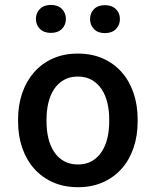

<svg xmlns="http://www.w3.org/2000/svg" viewBox="-20 -758 640 788"><path d="M54.2 -269Q54.2 -326.2 71 -375.5Q87.9 -424.8 119.4 -460.9Q150.9 -497.1 196.3 -517.6Q241.7 -538.1 299.3 -538.1Q357.4 -538.1 403.1 -517.6Q448.7 -497.1 480.2 -460.9Q511.7 -424.8 528.3 -375.5Q544.9 -326.2 544.9 -269V-258.8Q544.9 -201.2 528.3 -151.9Q511.7 -102.5 480.2 -66.7Q448.7 -30.8 403.3 -10.3Q357.9 10.3 300.3 10.3Q242.2 10.3 196.5 -10.3Q150.9 -30.8 119.4 -66.7Q87.9 -102.5 71 -151.9Q54.2 -201.2 54.2 -258.8ZM170.9 -258.8Q170.9 -222.7 178.5 -190.9Q186 -159.2 201.9 -135Q217.8 -110.8 242.2 -96.9Q266.6 -83 300.3 -83Q333 -83 357.2 -96.9Q381.3 -110.8 397.2 -135Q413.1 -159.2 420.7 -190.9Q428.2 -222.7 428.2 -258.8V-269Q428.2 -304.2 420.7 -335.9Q413.1 -367.7 397.2 -391.6Q381.3 -415.5 357.2 -429.7Q333 -443.8 299.3 -443.8Q266.1 -443.8 241.7 -429.7Q217.3 -415.5 201.7 -391.6Q186 -367.7 178.5 -335.9Q170.9 -304.2 170.9 -269ZM127.4 -680.2Q127.4 -704.6 143.8 -721.2Q160.2 -737.8 189 -737.8Q217.8 -737.8 234.1 -721.2Q250.5 -704.6 250.5 -680.2Q250.5 -655.8 234.1 -639.4Q217.8 -623 189 -623Q160.2 -623 143.8 -639.4Q127.4 -655.8 127.4 -680.2ZM349.6 -679.7Q349.6 -704.1 365.7 -720.5Q381.8 -736.8 410.6 -736.8Q439.5 -736.8 455.8 -720.5Q472.2 -704.1 472.2 -679.7Q472.2 -655.3 455.8 -638.7Q439.5 -622.1 410.6 -622.1Q381.8 -622.1 365.7 -638.7Q349.6 -655.3 349.6 -679.7Z"/></svg>

Font: Roboto Mono
Style: Regular
Weight: 500
Designer: Google
Version: Version 2.000986; 2015; ttfautohint (v1.3)